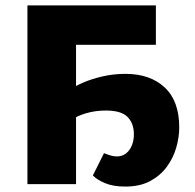

<svg xmlns="http://www.w3.org/2000/svg" viewBox="-20 -678 717 707"><path d="M441 9Q397 9 367 -3.5Q337 -16 322 -32L363 -114Q375 -109 387 -105.5Q399 -102 410 -102Q430 -102 444 -113Q458 -124 465.5 -142.5Q473 -161 473 -183Q473 -224 449.5 -247.5Q426 -271 370 -271Q331 -271 297 -261Q263 -251 243 -236L232 -344Q254 -360 286.5 -374Q319 -388 359 -397Q399 -406 442 -406Q533 -406 586.5 -356Q640 -306 640 -209Q640 -173 629 -134.5Q618 -96 594 -63.5Q570 -31 532.5 -11Q495 9 441 9ZM81 0V-658H260V0ZM196 -513V-658H554V-513Z"/></svg>

Font: Ysabeau SC Black
Style: Regular
Weight: 900
Designer: Christian Thalmann (Catharsis Fonts)
Version: Version 2.001;gftools[0.9.30]; featfreeze: smcp